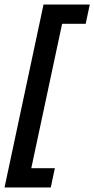

<svg xmlns="http://www.w3.org/2000/svg" viewBox="-24 -757 416 847"><path d="M-4 70 168 -737H372L354 -652H250L114 -15H218L200 70Z"/></svg>

Font: Epunda Sans SemiBold
Style: Italic
Weight: 600
Italic angle: -12.0243°
Designer: Simon Atzbach
Foundry: typofactur
Version: Version 2.204; ttfautohint (v1.8.4.7-5d5b)